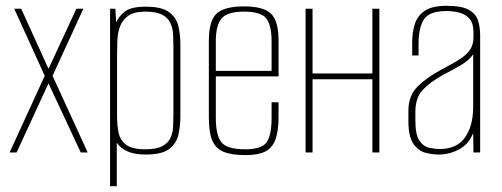

<svg xmlns="http://www.w3.org/2000/svg" viewBox="-20 -525 1727 661"><path d="M13 0 134 -264 29 -495H53L147 -288L243 -495H267L161 -264L282 0H258L147 -238L37 0Z M359 116V-495H377L380 -448Q390 -471 411.5 -486.5Q433 -502 482 -502Q538 -502 563 -482.5Q588 -463 594.5 -433.5Q601 -404 601 -372V-125Q601 -93 594.5 -62.5Q588 -32 563 -12.5Q538 7 482 7Q442 7 417.5 -4.5Q393 -16 382 -34V116ZM480 -11Q518 -11 538 -21.5Q558 -32 566.5 -49.5Q575 -67 576 -88.5Q577 -110 577 -132V-363Q577 -385 576 -406.5Q575 -428 566.5 -446Q558 -464 538 -474.5Q518 -485 480 -485Q442 -485 422 -471Q402 -457 393.5 -434.5Q385 -412 384 -385.5Q383 -359 383 -335V-123Q383 -93 388.5 -67.5Q394 -42 414.5 -26.5Q435 -11 480 -11Z M826 9Q777 9 749.5 -2.5Q722 -14 710.5 -42Q699 -70 699 -121V-385Q699 -453 725.5 -478Q752 -503 820 -503Q887 -503 913 -478Q939 -453 939 -385V-262H723V-119Q723 -59 742.5 -35Q762 -11 824 -11Q879 -11 897 -34Q915 -57 915 -119V-173H939V-122Q939 -73 928 -44Q917 -15 892.5 -3Q868 9 826 9ZM723 -281H915V-384Q915 -437 897 -461Q879 -485 820 -485Q762 -485 742.5 -461Q723 -437 723 -384Z M1032 0V-495H1056V-272H1262V-495H1286V0H1262V-252H1056V0Z M1490 7Q1469 7 1445 1Q1421 -5 1403.5 -29.5Q1386 -54 1386 -108V-143Q1386 -196 1418 -227.5Q1450 -259 1499 -285Q1535 -304 1559.5 -319Q1584 -334 1597 -352Q1610 -370 1610 -397V-414Q1610 -445 1596.5 -460.5Q1583 -476 1561.5 -481.5Q1540 -487 1517 -487Q1458 -487 1439.5 -458Q1421 -429 1421 -376V-334H1399V-378Q1399 -415 1408.5 -443.5Q1418 -472 1443.5 -488.5Q1469 -505 1517 -505Q1570 -505 1594.5 -491Q1619 -477 1626 -453.5Q1633 -430 1633 -403V0H1610L1609 -67Q1594 -29 1561 -11Q1528 7 1490 7ZM1494 -12Q1553 -12 1581 -52Q1609 -92 1609 -157V-338Q1595 -317 1565.5 -300Q1536 -283 1505 -267Q1460 -242 1435 -215Q1410 -188 1410 -140V-110Q1410 -62 1423.5 -41.5Q1437 -21 1457 -16.5Q1477 -12 1494 -12Z"/></svg>

Font: Alumni Sans Thin
Style: Regular
Weight: 100
Designer: Robert E. Leuschke
Foundry: Robert E. Leuschke
Version: Version 1.018